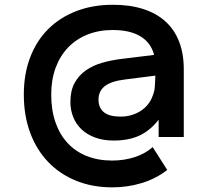

<svg xmlns="http://www.w3.org/2000/svg" viewBox="-20 -575 872 806"><path d="M646 -72.5Q611 -27.5 566 -6.2Q521 15 457 15Q413.5 15 379.5 2.5Q345.5 -10 322.5 -31.8Q299.5 -53.5 287.5 -83.2Q275.5 -113 275.5 -147Q275.5 -194.5 293.2 -226.8Q311 -259 340.8 -279.8Q370.5 -300.5 409 -311.5Q447.5 -322.5 489 -327.5L627 -344.5Q613.5 -396 569.5 -422.5Q525.5 -449 453.5 -449Q394.5 -449 346.8 -429.8Q299 -410.5 265.2 -375Q231.5 -339.5 213.2 -289.5Q195 -239.5 195 -178Q195 -113 212.8 -61.8Q230.5 -10.5 263.5 25.2Q296.5 61 344 80Q391.5 99 451 99Q500.5 99 545 84.8Q589.5 70.5 621 42.5L682 138.5Q635 175 575.8 193.2Q516.5 211.5 451.5 211.5Q367.5 211.5 299 183.5Q230.5 155.5 181.8 104.5Q133 53.5 106.5 -18.2Q80 -90 80 -178Q80 -264 106.5 -333.8Q133 -403.5 182 -452.5Q231 -501.5 300 -528.2Q369 -555 454 -555Q525.5 -555 581 -537.2Q636.5 -519.5 674.5 -485Q712.5 -450.5 732 -400Q751.5 -349.5 751.5 -284.5V0H646ZM506 -241.5Q447.5 -234.5 420.5 -213.8Q393.5 -193 393.5 -157Q393.5 -122.5 416 -104Q438.5 -85.5 486 -85.5Q511 -85.5 532.5 -92Q554 -98.5 571.2 -109.8Q588.5 -121 601 -136.8Q613.5 -152.5 620 -170.5Q628.5 -190 630 -212Q631.5 -234 632 -252V-257.5Z"/></svg>

Font: Vela Sans Bd
Style: Bold
Weight: 700
Designer: Principal design: Mikhail Sharanda - project Manrope.
Design modification: Ravid Balaliev
Foundry: Mikhail Sharanda
Version: Version 1.001